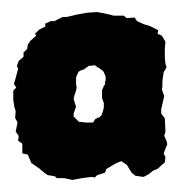

<svg xmlns="http://www.w3.org/2000/svg" viewBox="-20 -727 302 318"><path d="M132 -434 116 -432 100 -429 86 -432H74L71 -435L59 -437L52 -442L45 -448L32 -457L26 -471L17 -473V-489L10 -494L11 -502L6 -509L9 -524L5 -532L6 -543L4 -549L2 -561V-577L7 -582L3 -588L6 -598L10 -613L8 -618L11 -626L19 -633V-640L25 -646L26 -653L30 -659L40 -668L38 -671L45 -678L55 -683V-688L64 -692H70L84 -699H91L108 -703L125 -706L141 -707L152 -705L165 -702L168 -701H177H185L190 -697L203 -698L207 -692L218 -687L228 -684L242 -677L241 -671L248 -668L254 -658L253 -647V-633L254 -621L256 -616L251 -607L249 -593V-584L248 -579L252 -568L247 -546V-539L253 -531L254 -509L252 -502L256 -493L257 -488L251 -473L254 -467L253 -458L247 -453L242 -448L233 -444L227 -439L220 -435L217 -434L204 -436L198 -441L190 -454L181 -460L178 -459L171 -456L156 -447L154 -441L141 -437L137 -433ZM122 -524H134L136 -527L138 -530L140 -531L145 -533L148 -536L150 -541L151 -545L152 -549V-556L149 -565V-573V-578L151 -582L152 -585L154 -587V-592L155 -594V-600L153 -605L151 -609L146 -613L141 -616L137 -619L130 -618H127L123 -615L119 -612L113 -610L110 -608L106 -599V-595V-590V-587L107 -583L106 -577L105 -574L103 -568L102 -563L103 -560L104 -556L106 -550L104 -545L102 -539V-534L104 -532L107 -529L109 -527L111 -525H115Z"/></svg>

Font: Winky Rough Black
Style: Regular
Weight: 900
Designer: Simon Atzbach
Foundry: typofactur
Version: Version 1.206; ttfautohint (v1.8.4.7-5d5b)